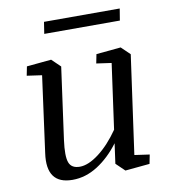

<svg xmlns="http://www.w3.org/2000/svg" viewBox="-81 -785 780 867"><g transform="rotate(-10 308.5 -351.5)"><path d="M182.6 10.7Q61 10.7 81.1 -129.9L128.4 -478.5L59.6 -488.3L67.9 -529.8L180.7 -540.5L220.2 -502.4L174.8 -172.9Q165 -100.6 175.8 -71.3Q186.5 -42 225.1 -42Q264.2 -42 313 -79.1Q361.8 -116.2 405.8 -179.7L447.3 -478.5L378.4 -488.3L386.7 -529.8L499.5 -540.5L539.1 -502.4L476.1 -51.3L544.9 -41.5L536.6 0L424.3 10.7L384.8 -27.3L397.5 -119.1Q353 -59.6 297.9 -24.4Q242.7 10.7 182.6 10.7ZM178.7 -714.4H525.9L517.1 -660.6H170.4Z"/></g></svg>

Font: NoticiaText-Italic
Style: Italic
Weight: 400
Italic angle: -8°
Designer: JM Sole
Foundry: JM Sole
Version: Version 1.003